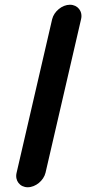

<svg xmlns="http://www.w3.org/2000/svg" viewBox="-20 -730 364 810"><path d="M172 -1 322 -649C330 -682 308 -710 275 -710C242 -710 208 -682 200 -649L50 -1C42 32 64 60 97 60C130 60 164 32 172 -1Z"/></svg>

Font: Electronic
Style: TiIt
Weight: 900
Version: Version 1.011